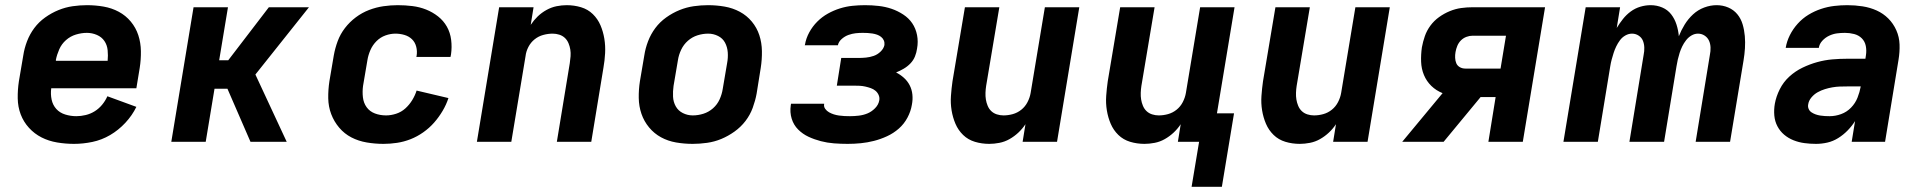

<svg xmlns="http://www.w3.org/2000/svg" viewBox="-20 -548 7440 742"><path d="M266 8Q233 8 200.5 2.5Q168 -3 140.5 -17Q113 -31 92 -54Q71 -77 60 -106Q49 -135 48.5 -168Q48 -201 53 -234L70 -334Q74 -361 84.5 -388.5Q95 -416 112.5 -439.5Q130 -463 154.5 -480.5Q179 -498 206 -509Q233 -520 261 -524Q289 -528 316 -528Q349 -528 380.5 -522.5Q412 -517 439 -502.5Q466 -488 485.5 -464.5Q505 -441 514.5 -412Q524 -383 524.5 -350.5Q525 -318 520 -286L507 -207H178Q175 -184 179.5 -163Q184 -142 197.5 -127Q211 -112 232 -105.5Q253 -99 275 -99Q293 -99 311.5 -103.5Q330 -108 346 -118Q362 -128 374.5 -143Q387 -158 395 -176L507 -135Q491 -102 464.5 -73.5Q438 -45 405.5 -26Q373 -7 337 0.5Q301 8 266 8ZM196 -313H396Q398 -334 396 -354Q394 -374 383.5 -389.5Q373 -405 354.5 -413Q336 -421 316 -421Q295 -421 273.5 -414.5Q252 -408 235 -393Q218 -378 209 -357.5Q200 -337 196 -317Z M642 0 728 -520H861L827 -315H862L1019 -520H1174L967 -260L1088 0H948L859 -205H809L775 0Z M1462 8Q1429 8 1397 2.5Q1365 -3 1338 -17Q1311 -31 1291 -54.5Q1271 -78 1260 -107Q1249 -136 1248.5 -168.5Q1248 -201 1253 -234L1270 -334Q1275 -362 1285 -389Q1295 -416 1313 -439.5Q1331 -463 1355 -481Q1379 -499 1406.5 -509.5Q1434 -520 1462 -524Q1490 -528 1517 -528Q1546 -528 1574 -524.5Q1602 -521 1627 -511Q1652 -501 1673 -484.5Q1694 -468 1707 -445Q1720 -422 1723.5 -394Q1727 -366 1723 -338L1721 -328H1589L1590 -332Q1593 -350 1588.5 -367.5Q1584 -385 1572 -396.5Q1560 -408 1543 -413Q1526 -418 1508 -418Q1489 -418 1469.5 -411Q1450 -404 1435 -389Q1420 -374 1411.5 -354.5Q1403 -335 1400 -316L1383 -216Q1380 -194 1382.5 -172Q1385 -150 1397 -133.5Q1409 -117 1429 -109.5Q1449 -102 1472 -102Q1491 -102 1511 -108.5Q1531 -115 1546.5 -129Q1562 -143 1573 -161Q1584 -179 1590 -198L1713 -169Q1705 -144 1690.5 -119.5Q1676 -95 1657.5 -74Q1639 -53 1615.5 -36.5Q1592 -20 1566.5 -10Q1541 0 1514.5 4Q1488 8 1462 8Z M1823 0 1909 -520H2042L2031 -452Q2043 -470 2058 -484.5Q2073 -499 2092 -509.5Q2111 -520 2131 -524Q2151 -528 2170 -528Q2199 -528 2225.5 -520Q2252 -512 2271 -493.5Q2290 -475 2300.5 -450.5Q2311 -426 2315.5 -398.5Q2320 -371 2318.5 -342.5Q2317 -314 2312 -286L2265 0H2132L2182 -304Q2184 -317 2185 -330.5Q2186 -344 2184 -356.5Q2182 -369 2177 -381Q2172 -393 2163 -401.5Q2154 -410 2141.5 -414Q2129 -418 2116 -418Q2098 -418 2079.5 -413Q2061 -408 2046 -396Q2031 -384 2022 -366.5Q2013 -349 2011 -331L1956 0Z M2657 8Q2624 8 2592.5 2.5Q2561 -3 2534.5 -17.5Q2508 -32 2488.5 -55.5Q2469 -79 2459 -108Q2449 -137 2448.5 -169.5Q2448 -202 2453 -234L2470 -334Q2474 -361 2484.5 -388.5Q2495 -416 2512.5 -439.5Q2530 -463 2554.5 -480.5Q2579 -498 2606 -509Q2633 -520 2661 -524Q2689 -528 2716 -528Q2749 -528 2780.5 -522.5Q2812 -517 2839 -502.5Q2866 -488 2885.5 -464.5Q2905 -441 2914.5 -412Q2924 -383 2924.5 -350.5Q2925 -318 2920 -286L2904 -186Q2899 -159 2889 -131.5Q2879 -104 2861 -80.5Q2843 -57 2818.5 -39.5Q2794 -22 2767.5 -11Q2741 0 2712.5 4Q2684 8 2657 8ZM2657 -102Q2678 -102 2698.5 -108.5Q2719 -115 2735.5 -129.5Q2752 -144 2761 -164Q2770 -184 2773 -204L2790 -304Q2794 -325 2792.5 -345.5Q2791 -366 2782 -383Q2773 -400 2755 -409Q2737 -418 2717 -418Q2696 -418 2675.5 -411.5Q2655 -405 2638.5 -390.5Q2622 -376 2612.5 -356Q2603 -336 2600 -316L2583 -216Q2580 -195 2581 -174.5Q2582 -154 2591.5 -137Q2601 -120 2619 -111Q2637 -102 2657 -102Z M3256 8Q3229 8 3203 6Q3177 4 3152 -2.5Q3127 -9 3104.5 -19.5Q3082 -30 3064.5 -47.5Q3047 -65 3039.5 -89.5Q3032 -114 3036 -141L3037 -147H3165V-146Q3163 -136 3169 -127.5Q3175 -119 3184 -114Q3193 -109 3202.5 -106Q3212 -103 3222.5 -101.5Q3233 -100 3243.5 -99.5Q3254 -99 3265 -99Q3281 -99 3298.5 -101Q3316 -103 3332 -109.5Q3348 -116 3361.5 -129.5Q3375 -143 3378 -160Q3380 -171 3375.5 -181Q3371 -191 3363 -197.5Q3355 -204 3345 -207.5Q3335 -211 3324 -213.5Q3313 -216 3302 -216.5Q3291 -217 3280 -217H3214L3231 -324H3297Q3312 -324 3327 -325.5Q3342 -327 3356.5 -332Q3371 -337 3383 -348.5Q3395 -360 3398 -374Q3399 -384 3395.5 -392Q3392 -400 3385 -405.5Q3378 -411 3369.5 -414Q3361 -417 3351.5 -418.5Q3342 -420 3333 -420.5Q3324 -421 3314 -421Q3300 -421 3286.5 -419.5Q3273 -418 3259 -413Q3245 -408 3233 -397.5Q3221 -387 3218 -373H3090L3091 -376Q3095 -400 3107.5 -423Q3120 -446 3138.5 -464.5Q3157 -483 3179.5 -495.5Q3202 -508 3226 -515.5Q3250 -523 3274.5 -525.5Q3299 -528 3323 -528Q3350 -528 3376 -525Q3402 -522 3425.5 -514Q3449 -506 3470.5 -492Q3492 -478 3505.5 -458Q3519 -438 3524 -412.5Q3529 -387 3524 -360Q3522 -345 3516 -330Q3510 -315 3498.5 -303Q3487 -291 3472.5 -282.5Q3458 -274 3443 -268Q3459 -260 3473 -247.5Q3487 -235 3495.5 -218.5Q3504 -202 3506 -182.5Q3508 -163 3504 -143Q3500 -118 3487 -93.5Q3474 -69 3453.5 -51Q3433 -33 3408 -21.5Q3383 -10 3357.5 -3.5Q3332 3 3306.5 5.5Q3281 8 3256 8Z M3803 8Q3774 8 3747.5 0Q3721 -8 3702 -26.5Q3683 -45 3672.5 -69.5Q3662 -94 3657.5 -121.5Q3653 -149 3655 -177.5Q3657 -206 3661 -234L3709 -520H3842L3791 -216Q3789 -203 3788.5 -189.5Q3788 -176 3790 -163.5Q3792 -151 3797 -139Q3802 -127 3811 -118.5Q3820 -110 3832.5 -106Q3845 -102 3858 -102Q3876 -102 3894 -107Q3912 -112 3927 -124Q3942 -136 3951 -153.5Q3960 -171 3963 -189L4018 -520H4151L4065 0H3932L3943 -68Q3931 -50 3915.5 -35.5Q3900 -21 3881.5 -10.5Q3863 0 3842.5 4Q3822 8 3803 8Z M4702 174H4585L4614 0H4532L4543 -68Q4531 -50 4515.5 -35.5Q4500 -21 4481.5 -10.5Q4463 0 4442.5 4Q4422 8 4403 8Q4374 8 4347.5 0Q4321 -8 4302 -26.5Q4283 -45 4272.5 -69.5Q4262 -94 4257.5 -121.5Q4253 -149 4255 -177.5Q4257 -206 4261 -234L4309 -520H4442L4391 -216Q4389 -203 4388.5 -189.5Q4388 -176 4390 -163.5Q4392 -151 4397 -139Q4402 -127 4411 -118.5Q4420 -110 4432.5 -106Q4445 -102 4458 -102Q4476 -102 4494 -107Q4512 -112 4527 -124Q4542 -136 4551 -153.5Q4560 -171 4563 -189L4618 -520H4751L4683 -110H4749Z M5003 8Q4974 8 4947.5 0Q4921 -8 4902 -26.5Q4883 -45 4872.5 -69.5Q4862 -94 4857.5 -121.5Q4853 -149 4855 -177.5Q4857 -206 4861 -234L4909 -520H5042L4991 -216Q4989 -203 4988.5 -189.5Q4988 -176 4990 -163.5Q4992 -151 4997 -139Q5002 -127 5011 -118.5Q5020 -110 5032.5 -106Q5045 -102 5058 -102Q5076 -102 5094 -107Q5112 -112 5127 -124Q5142 -136 5151 -153.5Q5160 -171 5163 -189L5218 -520H5351L5265 0H5132L5143 -68Q5131 -50 5115.5 -35.5Q5100 -21 5081.5 -10.5Q5063 0 5042.5 4Q5022 8 5003 8Z M5559 0H5399L5555 -188Q5530 -198 5511.5 -216Q5493 -234 5483 -258Q5473 -282 5472 -309.5Q5471 -337 5475 -365Q5479 -387 5486.5 -408.5Q5494 -430 5508 -449Q5522 -468 5541.5 -482Q5561 -496 5583 -505Q5605 -514 5627 -517Q5649 -520 5671 -520H5951L5865 0H5732L5760 -173H5702ZM5643 -283H5779L5800 -410H5671Q5659 -410 5647 -405.5Q5635 -401 5626 -392Q5617 -383 5612 -371Q5607 -359 5605 -347Q5603 -336 5603.5 -324.5Q5604 -313 5608 -303.5Q5612 -294 5621.5 -288.5Q5631 -283 5643 -283Z M6022 0 6108 -520H6241L6228 -440Q6239 -458 6252 -474.5Q6265 -491 6282 -503.5Q6299 -516 6319 -522Q6339 -528 6359 -528Q6383 -528 6404 -519Q6425 -510 6438.5 -492.5Q6452 -475 6459 -453Q6466 -431 6468 -408Q6477 -431 6490.5 -453Q6504 -475 6523 -492.5Q6542 -510 6566 -519Q6590 -528 6614 -528Q6638 -528 6659 -519Q6680 -510 6694 -493Q6708 -476 6714.5 -454Q6721 -432 6723 -408.5Q6725 -385 6723.5 -361.5Q6722 -338 6718 -314L6666 0H6533L6588 -336Q6591 -350 6590.5 -364.5Q6590 -379 6584.5 -391Q6579 -403 6567.5 -410.5Q6556 -418 6542 -418Q6529 -418 6517 -411Q6505 -404 6496 -392.5Q6487 -381 6481 -368.5Q6475 -356 6471 -343.5Q6467 -331 6464 -318Q6461 -305 6459 -292L6411 0H6277L6332 -336Q6335 -350 6334.5 -364.5Q6334 -379 6329 -391Q6324 -403 6312.5 -410.5Q6301 -418 6287 -418Q6274 -418 6261.5 -411Q6249 -404 6240.5 -392.5Q6232 -381 6226 -368.5Q6220 -356 6216 -343.5Q6212 -331 6208.5 -318Q6205 -305 6203 -292L6155 0Z M6998 8Q6975 8 6953 5Q6931 2 6911 -6Q6891 -14 6875 -27.5Q6859 -41 6849 -60Q6839 -79 6837 -101.5Q6835 -124 6839 -147Q6844 -175 6858 -203Q6872 -231 6895 -252Q6918 -273 6946 -286.5Q6974 -300 7003 -308Q7032 -316 7061 -318.5Q7090 -321 7119 -321H7189L7191 -334Q7194 -353 7190.5 -370.5Q7187 -388 7175 -400Q7163 -412 7145.5 -416.5Q7128 -421 7110 -421Q7094 -421 7079 -419Q7064 -417 7049 -410Q7034 -403 7022.5 -390.5Q7011 -378 7009 -363H6881Q6885 -388 6897 -412Q6909 -436 6927.5 -456.5Q6946 -477 6969 -491Q6992 -505 7017.5 -513.5Q7043 -522 7068.5 -525Q7094 -528 7119 -528Q7149 -528 7178 -523.5Q7207 -519 7232.5 -507.5Q7258 -496 7277.5 -476.5Q7297 -457 7308.5 -431Q7320 -405 7321 -376Q7322 -347 7317 -317L7265 0H7136L7149 -80Q7137 -61 7120.5 -44Q7104 -27 7084 -14.5Q7064 -2 7042 3Q7020 8 6998 8ZM7051 -99Q7073 -99 7095 -107Q7117 -115 7133.5 -132Q7150 -149 7158.5 -170.5Q7167 -192 7171 -214H7119Q7104 -214 7090 -213.5Q7076 -213 7061.5 -210.5Q7047 -208 7032.5 -203.5Q7018 -199 7004.5 -191.5Q6991 -184 6980.5 -171.5Q6970 -159 6968 -145Q6966 -136 6969.5 -127.5Q6973 -119 6980.5 -114Q6988 -109 6996.5 -106Q7005 -103 7014 -101.5Q7023 -100 7032.5 -99.5Q7042 -99 7051 -99Z"/></svg>

Font: Iosevka Aile Extrabold
Style: Italic
Weight: 800
Italic angle: -9°
Designer: Belleve Invis
Foundry: Belleve Invis
Version: Version 31.1.0; ttfautohint (v1.8.4)